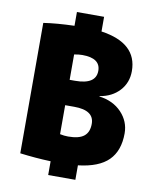

<svg xmlns="http://www.w3.org/2000/svg" viewBox="-96 -887 834 1044"><g transform="rotate(10 320.5 -365.0)"><path d="M313 -590Q291 -590 268 -585V-445H298Q413 -445 413 -520Q413 -590 313 -590ZM393 -734Q593 -705 593 -550Q593 -486 552 -441.5Q511 -397 443 -386V-384Q520 -374 566.5 -325Q613 -276 613 -210Q613 -114 560 -61Q507 -8 393 5V85H243V9Q159 6 73 -5V-725Q145 -736 243 -739V-815H393ZM428 -230Q428 -305 318 -305H268V-145Q291 -140 313 -140Q373 -140 400.5 -162Q428 -184 428 -230Z"/></g></svg>

Font: Mplus 1p Black
Style: Regular
Weight: 900
Version: Version 1.061